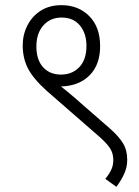

<svg xmlns="http://www.w3.org/2000/svg" viewBox="-20 -652 540 744"><path d="M68 -476Q68 -518 86.5 -554Q105 -590 138.5 -611Q172 -632 218 -632Q284 -632 326 -589.5Q368 -547 368 -473Q368 -401 327 -360Q286 -319 217 -317H216Q228 -308 240 -298Q252 -288 265 -277L407 -153Q440 -124 456.5 -97Q473 -70 473 -33Q473 -5 462 20Q451 45 431 72L388 41Q403 23 411 6Q419 -11 419 -32Q419 -55 409 -73Q399 -91 371 -117L161 -300Q108 -348 88 -387.5Q68 -427 68 -476ZM121 -472Q121 -420 147 -391.5Q173 -363 216 -363Q260 -363 287.5 -392Q315 -421 315 -474Q315 -523 289.5 -553.5Q264 -584 219 -584Q175 -584 148 -553.5Q121 -523 121 -472Z"/></svg>

Font: Noto Sans SemiCondensed Light
Style: Italic
Weight: 300
Width: 4
Italic angle: -12°
Designer: Monotype Design Team
Foundry: Monotype Imaging Inc.
Version: Version 2.013; ttfautohint (v1.8.4.7-5d5b)